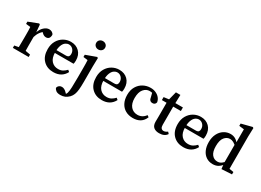

<svg xmlns="http://www.w3.org/2000/svg" viewBox="-27 -1486 3427 2522"><g transform="rotate(30 1687.0 -225.5)"><path d="M33 0V-36L130 -54H178L273 -36V0ZM94 0Q95 -21 95.5 -55.5Q96 -90 96.5 -127.5Q97 -165 97 -193V-240Q97 -278 96.5 -301Q96 -324 94 -352L26 -360V-394L172 -451L187 -442L197 -328V-193Q197 -165 197 -127.5Q197 -90 198 -55.5Q199 -21 200 0ZM195 -254 176 -317H192Q211 -382 249.5 -416.5Q288 -451 326 -451Q350 -451 370 -439.5Q390 -428 397 -407Q396 -337 339 -337Q306 -337 278 -366L253 -392L295 -394Q223 -352 195 -254Z M650 11Q555 11 496 -49Q437 -109 437 -216Q437 -289 467.5 -341.5Q498 -394 548 -422.5Q598 -451 656 -451Q735 -451 784.5 -402Q834 -353 834 -269Q834 -254 832.5 -241Q831 -228 828 -218H481V-261H683Q716 -261 727 -274.5Q738 -288 738 -312Q738 -353 712.5 -380.5Q687 -408 651 -408Q625 -408 600 -391Q575 -374 559 -334.5Q543 -295 543 -229Q543 -143 582.5 -99.5Q622 -56 684 -56Q725 -56 754 -72.5Q783 -89 807 -115L832 -94Q806 -43 760.5 -16Q715 11 650 11Z M880 225Q836 225 813 207Q790 189 786 168Q792 146 809 133.5Q826 121 848 121Q886 121 921 157L959 195L896 212L893 192Q913 192 928 184Q943 176 952 150Q961 119 963.5 60.5Q966 2 966 -88V-236Q966 -274 965.5 -299Q965 -324 963 -352L896 -360V-394L1053 -451L1067 -442L1064 -314V-77Q1064 -10 1059.5 36.5Q1055 83 1042.5 115Q1030 147 1006 172Q978 200 948 212.5Q918 225 880 225ZM1015 -542Q987 -542 967.5 -560Q948 -578 948 -606Q948 -634 967.5 -651.5Q987 -669 1015 -669Q1043 -669 1062.5 -651.5Q1082 -634 1082 -606Q1082 -578 1062.5 -560Q1043 -542 1015 -542Z M1385 11Q1290 11 1231 -49Q1172 -109 1172 -216Q1172 -289 1202.5 -341.5Q1233 -394 1283 -422.5Q1333 -451 1391 -451Q1470 -451 1519.5 -402Q1569 -353 1569 -269Q1569 -254 1567.5 -241Q1566 -228 1563 -218H1216V-261H1418Q1451 -261 1462 -274.5Q1473 -288 1473 -312Q1473 -353 1447.5 -380.5Q1422 -408 1386 -408Q1360 -408 1335 -391Q1310 -374 1294 -334.5Q1278 -295 1278 -229Q1278 -143 1317.5 -99.5Q1357 -56 1419 -56Q1460 -56 1489 -72.5Q1518 -89 1542 -115L1567 -94Q1541 -43 1495.5 -16Q1450 11 1385 11Z M1856 11Q1793 11 1745 -15.5Q1697 -42 1669.5 -93.5Q1642 -145 1642 -218Q1642 -292 1673 -344Q1704 -396 1755 -423.5Q1806 -451 1866 -451Q1910 -451 1946 -434.5Q1982 -418 2004.5 -390Q2027 -362 2032 -327Q2023 -288 1983 -288Q1934 -288 1927 -347L1908 -421L1960 -386Q1938 -398 1916 -403Q1894 -408 1874 -408Q1822 -408 1784.5 -363.5Q1747 -319 1747 -229Q1747 -146 1786 -101Q1825 -56 1888 -56Q1925 -56 1956 -73Q1987 -90 2007 -120L2033 -102Q1989 11 1856 11Z M2255 11Q2202 11 2171.5 -15Q2141 -41 2141 -99Q2141 -118 2141.5 -136.5Q2142 -155 2142 -182V-385H2071V-430L2183 -445L2141 -412L2180 -565H2248L2244 -421L2243 -403V-109Q2243 -75 2256.5 -59.5Q2270 -44 2292 -44Q2318 -44 2350 -67L2372 -43Q2337 11 2255 11ZM2193 -385V-439H2359V-385Z M2621 11Q2526 11 2467 -49Q2408 -109 2408 -216Q2408 -289 2438.5 -341.5Q2469 -394 2519 -422.5Q2569 -451 2627 -451Q2706 -451 2755.5 -402Q2805 -353 2805 -269Q2805 -254 2803.5 -241Q2802 -228 2799 -218H2452V-261H2654Q2687 -261 2698 -274.5Q2709 -288 2709 -312Q2709 -353 2683.5 -380.5Q2658 -408 2622 -408Q2596 -408 2571 -391Q2546 -374 2530 -334.5Q2514 -295 2514 -229Q2514 -143 2553.5 -99.5Q2593 -56 2655 -56Q2696 -56 2725 -72.5Q2754 -89 2778 -115L2803 -94Q2777 -43 2731.5 -16Q2686 11 2621 11Z M3067 11Q3012 11 2969.5 -16.5Q2927 -44 2903.5 -95Q2880 -146 2880 -216Q2880 -287 2906.5 -340Q2933 -393 2978.5 -422Q3024 -451 3078 -451Q3118 -451 3150 -433.5Q3182 -416 3211 -376H3229L3220 -325Q3185 -362 3158 -376.5Q3131 -391 3104 -391Q3056 -391 3021.5 -349Q2987 -307 2987 -217Q2987 -131 3020 -90Q3053 -49 3104 -49Q3138 -49 3164.5 -67.5Q3191 -86 3219 -124L3228 -73H3213Q3185 -31 3150 -10Q3115 11 3067 11ZM3202 9 3192 -79V-362L3196 -373V-591L3121 -600V-635L3282 -676L3296 -667L3292 -538V-47L3357 -36V0Z"/></g></svg>

Font: Lisu Bosa SemiBold
Style: Regular
Weight: 600
Designer: David Morse, Annie Olsen, Victor Gaultney, Frank Grießhammer (Latin)
Foundry: SIL International
Version: Version 2.000